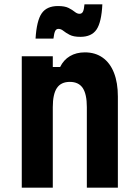

<svg xmlns="http://www.w3.org/2000/svg" viewBox="-20 -871 640 891"><path d="M81 0V-610H225V-560H259Q275 -593 304.5 -610.5Q334 -628 374 -628Q422 -628 456.5 -603.5Q491 -579 509 -533Q527 -487 527 -423V0H383V-374Q383 -434 364 -462.5Q345 -491 304 -491Q263 -491 244 -462.5Q225 -434 225 -374V0ZM145 -692Q150 -775 173.5 -809Q197 -843 249 -843Q281 -843 298.5 -834Q316 -825 327 -816Q338 -807 349 -807Q360 -807 365 -817Q370 -827 372 -851H455Q451 -768 428 -734Q405 -700 353 -700Q321 -700 303 -709.5Q285 -719 274 -728Q263 -737 251 -737Q241 -737 236 -727Q231 -717 228 -692Z"/></svg>

Font: Martian Mono Condensed SemiBold
Style: Regular
Weight: 600
Width: 3
Designer: Roman Shamin
Foundry: Evil Martians
Version: Version 1.000